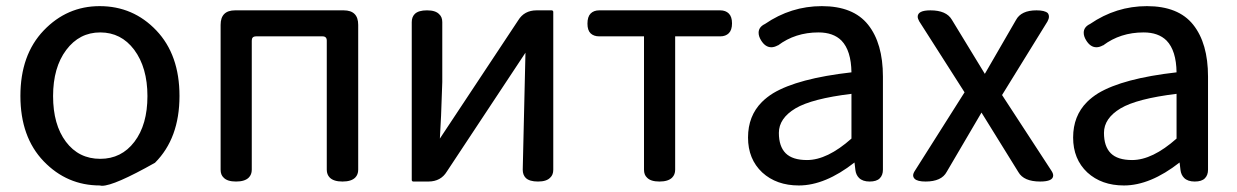

<svg xmlns="http://www.w3.org/2000/svg" viewBox="-20 -552 3996 620"><path d="M301.8 -532.2Q410.2 -532.2 484.9 -453.6Q559.6 -375 559.6 -242.2Q559.6 -105.5 480.5 -26.4Q348.6 47.9 309.6 47.9Q305.7 47.9 302.7 46.9Q196.3 46.9 121.1 -31.2Q45.9 -109.4 45.9 -242.2Q45.9 -375 121.1 -453.6Q196.3 -532.2 301.8 -532.2ZM303.7 -39.1Q372.1 -39.1 414.1 -94.2Q456.1 -149.4 456.1 -241.7Q456.1 -334 413.1 -391.6Q371.1 -447.3 303.7 -447.3Q236.3 -447.3 193.8 -390.6Q151.4 -334 151.4 -241.7Q151.4 -149.4 192.9 -94.2Q234.4 -39.1 303.7 -39.1Z M783.2 21.5Q770.5 34.2 742.2 34.2Q713.9 34.2 702.1 21.5Q692.4 12.7 692.4 -3.9V-471.7Q692.4 -495.1 704.1 -506.8Q715.8 -518.6 739.3 -518.6H1089.8Q1113.3 -518.6 1125 -506.8Q1136.7 -495.1 1136.7 -471.7V-3.9Q1136.7 11.7 1127 21.5Q1114.3 34.2 1085.9 34.2Q1057.6 34.2 1044.9 21.5Q1035.2 11.7 1035.2 -3.9V-420.9Q1035.2 -427.7 1031.7 -431.2Q1028.3 -434.6 1021.5 -434.6H807.6Q799.8 -434.6 796.4 -431.2Q793 -427.7 793 -420.9V-3.9Q793 11.7 783.2 21.5Z M1309.6 29.3V-480.5Q1309.6 -497.1 1319.3 -506.8Q1331.1 -518.6 1358.9 -518.6Q1386.7 -518.6 1398.4 -505.9Q1408.2 -497.1 1408.2 -480.5V-287.1L1404.3 -178.7L1400.4 -104.5L1653.3 -486.3Q1672.9 -518.6 1712.9 -518.6H1761.7Q1763.7 -518.6 1765.1 -517.1Q1766.6 -515.6 1766.6 -513.7V-3.9Q1766.6 12.7 1756.8 21.5Q1745.1 34.2 1717.3 34.2Q1689.5 34.2 1677.7 22.5Q1668 12.7 1668 -3.9L1676.8 -381.8L1422.9 2Q1403.3 34.2 1363.3 34.2H1314.5Q1312.5 34.2 1311 32.7Q1309.6 31.2 1309.6 29.3Z M2150.4 21.5Q2137.7 34.2 2109.4 34.2Q2081.1 34.2 2069.3 21.5Q2059.6 12.7 2059.6 -3.9V-434.6H1915Q1897.5 -434.6 1887.2 -444.3Q1877 -454.1 1877 -475.6Q1877 -498 1887.2 -508.3Q1897.5 -518.6 1915 -518.6H2305.7Q2323.2 -518.6 2333.5 -508.3Q2343.8 -498 2343.8 -476.6Q2343.8 -455.1 2333.5 -444.8Q2323.2 -434.6 2305.7 -434.6H2160.2V-3.9Q2160.2 11.7 2150.4 21.5Z M2441.4 4.9Q2395.5 -38.1 2395.5 -107.9Q2395.5 -177.7 2440.4 -222.7Q2456.1 -238.3 2476.6 -251Q2556.6 -298.8 2729.5 -318.4Q2728.5 -388.7 2697.3 -420.9Q2670.9 -447.3 2623 -447.3Q2547.9 -447.3 2492.2 -405.3Q2492.2 -405.3 2491.2 -405.3Q2480.5 -399.4 2470.7 -399.4Q2451.2 -399.4 2437.5 -421.9Q2429.7 -434.6 2429.7 -446.3Q2429.7 -464.8 2450.2 -474.6Q2534.2 -532.2 2633.8 -532.2Q2735.4 -532.2 2783.2 -472.2Q2831.1 -412.1 2831.1 -304.7V-3.9Q2831.1 13.7 2820.8 23.9Q2810.5 34.2 2788.1 34.2Q2765.6 34.2 2753.9 22.5Q2744.1 12.7 2742.2 -2.9L2739.3 -27.3Q2644.5 46.9 2559.6 46.9Q2487.3 46.9 2441.4 4.9ZM2495.1 -123Q2495.1 -79.1 2517.1 -57.1Q2539.1 -35.2 2585.9 -35.2Q2651.4 -35.2 2729.5 -104.5V-249Q2601.6 -233.4 2548.8 -202.1Q2495.1 -169.9 2495.1 -123Z M2968.8 34.2Q2942.4 34.2 2933.6 25.4Q2928.7 20.5 2928.7 14.2Q2928.7 7.8 2934.6 -1L3094.7 -253.9L2948.2 -483.4Q2943.4 -492.2 2943.4 -498Q2943.4 -518.6 2984.4 -518.6Q3036.1 -518.6 3053.7 -488.3L3160.2 -313.5L3260.7 -487.3Q3277.3 -518.6 3327.1 -518.6Q3353.5 -518.6 3363.3 -509.8Q3367.2 -504.9 3367.2 -498Q3367.2 -491.2 3362.3 -482.4L3215.8 -245.1L3375 -1Q3380.9 7.8 3380.9 14.6Q3380.9 34.2 3338.9 34.2Q3286.1 34.2 3268.6 3.9L3149.4 -188.5L3037.1 2.9Q3020.5 34.2 2968.8 34.2Z M3491.2 4.9Q3445.3 -38.1 3445.3 -107.9Q3445.3 -177.7 3490.2 -222.7Q3505.9 -238.3 3526.4 -251Q3606.4 -298.8 3779.3 -318.4Q3778.3 -388.7 3747.1 -420.9Q3720.7 -447.3 3672.9 -447.3Q3597.7 -447.3 3542 -405.3Q3542 -405.3 3541 -405.3Q3530.3 -399.4 3520.5 -399.4Q3501 -399.4 3487.3 -421.9Q3479.5 -434.6 3479.5 -446.3Q3479.5 -464.8 3500 -474.6Q3584 -532.2 3683.6 -532.2Q3785.2 -532.2 3833 -472.2Q3880.9 -412.1 3880.9 -304.7V-3.9Q3880.9 13.7 3870.6 23.9Q3860.4 34.2 3837.9 34.2Q3815.4 34.2 3803.7 22.5Q3793.9 12.7 3792 -2.9L3789.1 -27.3Q3694.3 46.9 3609.4 46.9Q3537.1 46.9 3491.2 4.9ZM3544.9 -123Q3544.9 -79.1 3566.9 -57.1Q3588.9 -35.2 3635.7 -35.2Q3701.2 -35.2 3779.3 -104.5V-249Q3651.4 -233.4 3598.6 -202.1Q3544.9 -169.9 3544.9 -123Z"/></svg>

Font: TaiwanPearl
Style: Regular
Weight: 400
Version: Version 2.102